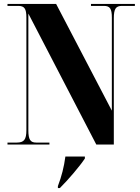

<svg xmlns="http://www.w3.org/2000/svg" viewBox="-20 -734 712 975"><path d="M18 0H231V-10H164C134 -10 124 -25 124 -73V-665L469 0H558V-641C558 -689 568 -704 599 -704H665V-714H442V-704H508C538 -704 548 -690 548 -645V-172L265 -714H18V-704H73C104 -704 114 -690 114 -645V-73C114 -25 102 -10 65 -10H18ZM274 211V221H284C327 178 383 113 411 71V61H312C305 114 293 161 274 211Z"/></svg>

Font: Noto Serif Display ExtraCondensed Black
Style: Regular
Weight: 900
Width: 2
Designer: Monotype Design Team
Foundry: Monotype Imaging Inc.
Version: Version 2.009